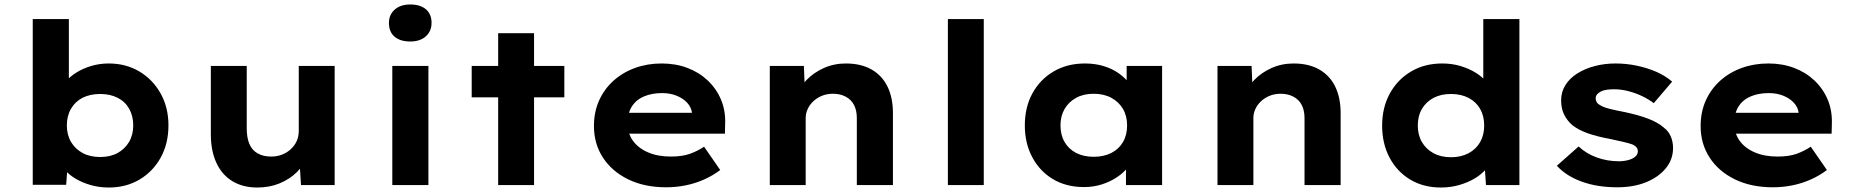

<svg xmlns="http://www.w3.org/2000/svg" viewBox="-20 -825 8260 856"><path d="M465 11Q422 11 384 0Q346 -11 316 -29Q286 -47 266.5 -70.5Q247 -94 241 -116L284 -124L275 -1H126V-740H287V-404L246 -412Q253 -437 272 -460Q291 -483 320.5 -501.5Q350 -520 387 -531Q424 -542 465 -542Q541 -542 601 -506.5Q661 -471 696 -408.5Q731 -346 731 -266Q731 -185 696.5 -122.5Q662 -60 602 -24.5Q542 11 465 11ZM427 -125Q472 -125 504.5 -143Q537 -161 555.5 -192.5Q574 -224 574 -266Q574 -308 556 -340Q538 -372 504.5 -389Q471 -406 427 -406Q381 -406 348 -389Q315 -372 296.5 -340Q278 -308 278 -266Q278 -224 296.5 -192.5Q315 -161 348 -143Q381 -125 427 -125Z M1127 11Q1063 11 1016.5 -17Q970 -45 945 -98.5Q920 -152 920 -227V-531H1080V-253Q1080 -212 1091.5 -184Q1103 -156 1128 -141.5Q1153 -127 1189 -127Q1215 -127 1237 -135.5Q1259 -144 1276 -159.5Q1293 -175 1302.5 -195.5Q1312 -216 1312 -242V-531H1472V0H1322L1315 -109L1344 -121Q1333 -86 1302 -56Q1271 -26 1226.5 -7.5Q1182 11 1127 11Z M1729 0V-531H1890V0ZM1809 -640Q1764 -640 1739 -661.5Q1714 -683 1714 -723Q1714 -759 1739.5 -782Q1765 -805 1809 -805Q1854 -805 1879 -783.5Q1904 -762 1904 -723Q1904 -686 1878.5 -663Q1853 -640 1809 -640Z M2201 0V-677H2361V0ZM2083 -391V-531H2496V-391Z M2950 10Q2853 10 2780.5 -25.5Q2708 -61 2668 -122.5Q2628 -184 2628 -263Q2628 -326 2651 -377Q2674 -428 2715 -465Q2756 -502 2811 -522Q2866 -542 2930 -542Q2992 -542 3044 -522.5Q3096 -503 3134.5 -467Q3173 -431 3194 -382Q3215 -333 3213 -274L3212 -229H2733L2710 -322H3082L3065 -302V-322Q3062 -347 3043.5 -367Q3025 -387 2996 -398.5Q2967 -410 2932 -410Q2887 -410 2852 -395.5Q2817 -381 2797.5 -351Q2778 -321 2778 -275Q2778 -231 2801.5 -198Q2825 -165 2868.5 -146Q2912 -127 2971 -127Q3022 -127 3056.5 -139.5Q3091 -152 3119 -171L3191 -67Q3158 -42 3118.5 -24.5Q3079 -7 3036.5 1.5Q2994 10 2950 10Z M3412 0V-531H3564L3569 -407L3531 -396Q3544 -435 3575.5 -468Q3607 -501 3652.5 -521.5Q3698 -542 3751 -542Q3819 -542 3866 -515Q3913 -488 3937 -438.5Q3961 -389 3961 -321V0H3800V-298Q3800 -333 3787.5 -357Q3775 -381 3750.5 -394Q3726 -407 3694 -407Q3666 -407 3643.5 -397.5Q3621 -388 3605 -372.5Q3589 -357 3580.5 -338Q3572 -319 3572 -299V0H3493Q3460 0 3440 0Q3420 0 3412 0Z M4206 0V-740H4366V0Z M4813 9Q4734 9 4675 -26Q4616 -61 4582.5 -123.5Q4549 -186 4549 -266Q4549 -347 4583 -409Q4617 -471 4677.5 -506.5Q4738 -542 4817 -542Q4862 -542 4900 -530.5Q4938 -519 4966.5 -499Q4995 -479 5013.5 -455Q5032 -431 5038 -405H5003V-531H5161V0H5000V-136L5034 -131Q5028 -105 5009 -80Q4990 -55 4960 -35Q4930 -15 4892.5 -3Q4855 9 4813 9ZM4856 -126Q4901 -126 4934.5 -143Q4968 -160 4986.5 -191.5Q5005 -223 5005 -266Q5005 -308 4986.5 -339.5Q4968 -371 4934.5 -389Q4901 -407 4856 -407Q4811 -407 4778 -389Q4745 -371 4726.5 -339.5Q4708 -308 4708 -266Q4708 -223 4726.5 -191.5Q4745 -160 4778 -143Q4811 -126 4856 -126Z M5408 0V-531H5560L5565 -407L5527 -396Q5540 -435 5571.5 -468Q5603 -501 5648.5 -521.5Q5694 -542 5747 -542Q5815 -542 5862 -515Q5909 -488 5933 -438.5Q5957 -389 5957 -321V0H5796V-298Q5796 -333 5783.5 -357Q5771 -381 5746.5 -394Q5722 -407 5690 -407Q5662 -407 5639.5 -397.5Q5617 -388 5601 -372.5Q5585 -357 5576.5 -338Q5568 -319 5568 -299V0H5489Q5456 0 5436 0Q5416 0 5408 0Z M6404 11Q6326 11 6267 -24.5Q6208 -60 6175 -122.5Q6142 -185 6142 -265Q6142 -345 6176 -407.5Q6210 -470 6270.5 -506Q6331 -542 6410 -542Q6454 -542 6492 -530.5Q6530 -519 6560.5 -500Q6591 -481 6609.5 -456.5Q6628 -432 6631 -407L6593 -398V-740H6754V0H6605L6596 -129L6628 -121Q6625 -96 6606 -72.5Q6587 -49 6556.5 -30.5Q6526 -12 6487 -0.5Q6448 11 6404 11ZM6449 -124Q6494 -124 6527.5 -142Q6561 -160 6579 -191.5Q6597 -223 6597 -265Q6597 -308 6579 -339.5Q6561 -371 6527.5 -388.5Q6494 -406 6449 -406Q6404 -406 6371 -388.5Q6338 -371 6319.5 -339.5Q6301 -308 6301 -265Q6301 -223 6319.5 -191.5Q6338 -160 6371 -142Q6404 -124 6449 -124Z M7190 10Q7102 10 7032.5 -15Q6963 -40 6921 -86L7018 -172Q7052 -140 7099 -123Q7146 -106 7198 -106Q7214 -106 7229.5 -109Q7245 -112 7256.5 -117.5Q7268 -123 7275 -131Q7282 -139 7282 -151Q7282 -170 7258 -181Q7241 -187 7215 -193Q7189 -199 7156 -206Q7101 -216 7059.5 -230.5Q7018 -245 6990 -267Q6966 -288 6953 -315Q6940 -342 6940 -378Q6940 -415 6959 -445.5Q6978 -476 7012 -497.5Q7046 -519 7090 -530.5Q7134 -542 7182 -542Q7230 -542 7276 -532.5Q7322 -523 7363 -505.5Q7404 -488 7435 -461L7353 -365Q7331 -382 7302 -396Q7273 -410 7240.5 -418.5Q7208 -427 7177 -427Q7160 -427 7144.5 -425Q7129 -423 7118 -417.5Q7107 -412 7100.5 -404.5Q7094 -397 7094 -386Q7094 -377 7099 -369Q7104 -361 7114 -356Q7128 -347 7155.5 -340Q7183 -333 7225 -325Q7286 -312 7329 -295.5Q7372 -279 7398 -256Q7419 -240 7429 -216.5Q7439 -193 7439 -165Q7439 -114 7406.5 -74.5Q7374 -35 7318.5 -12.5Q7263 10 7190 10Z M7884 10Q7787 10 7714.5 -25.5Q7642 -61 7602 -122.5Q7562 -184 7562 -263Q7562 -326 7585 -377Q7608 -428 7649 -465Q7690 -502 7745 -522Q7800 -542 7864 -542Q7926 -542 7978 -522.5Q8030 -503 8068.5 -467Q8107 -431 8128 -382Q8149 -333 8147 -274L8146 -229H7667L7644 -322H8016L7999 -302V-322Q7996 -347 7977.5 -367Q7959 -387 7930 -398.5Q7901 -410 7866 -410Q7821 -410 7786 -395.5Q7751 -381 7731.5 -351Q7712 -321 7712 -275Q7712 -231 7735.5 -198Q7759 -165 7802.5 -146Q7846 -127 7905 -127Q7956 -127 7990.5 -139.5Q8025 -152 8053 -171L8125 -67Q8092 -42 8052.5 -24.5Q8013 -7 7970.5 1.5Q7928 10 7884 10Z"/></svg>

Font: Lexend Exa
Style: Bold
Weight: 700
Designer: Bonnie Shaver-Troup, Thomas Jockin
Foundry: Lexend
Version: Version 1.007